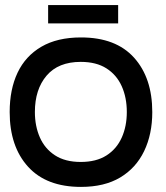

<svg xmlns="http://www.w3.org/2000/svg" viewBox="-20 -720 652 754"><path d="M298 14Q162 14 90 -65.5Q18 -145 18 -280Q18 -369 49 -434.5Q80 -500 142.5 -536.5Q205 -573 298 -573Q435 -573 506.5 -493.5Q578 -414 578 -280Q578 -193 546 -126.5Q514 -60 452 -23Q390 14 298 14ZM297 -84Q358 -84 398 -109.5Q438 -135 458 -179.5Q478 -224 478 -280Q478 -337 458 -381.5Q438 -426 398 -451.5Q358 -477 297 -477Q209 -477 163 -423Q117 -369 117 -280Q117 -225 136.5 -180.5Q156 -136 196 -110Q236 -84 297 -84ZM169 -628V-700H444V-628Z"/></svg>

Font: Darker Grotesque
Style: Bold
Weight: 700
Designer: Gabriel Lam
Foundry: TypeRant
Version: Version 1.000;gftools[0.9.28]